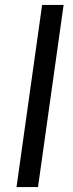

<svg xmlns="http://www.w3.org/2000/svg" viewBox="-20 -760 297 780"><path d="M238.4 -740 134.4 0H47.1L151.1 -740Z"/></svg>

Font: Pathway Extreme 8pt Thin 12pt
Style: Italic
Weight: 100
Italic angle: -8°
Version: Version 1.001;gftools[0.9.26]